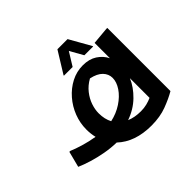

<svg xmlns="http://www.w3.org/2000/svg" viewBox="-177 -966 1285 1285"><g transform="rotate(-45 465.0 -323.5)"><path d="M841 6Q797 32 733.5 56Q670 80 588 80Q433 80 343 -5Q290 -6 235 -16Q180 -26 131 -41Q82 -56 46 -72L75 -185H84Q116 -171 166 -156Q216 -141 270 -132Q261 -169 261 -210Q261 -271 283 -328Q305 -385 345 -431Q385 -477 437 -504Q489 -531 548 -531Q608 -531 648.5 -504.5Q689 -478 710 -436V-581L831 -592H841ZM396 -229Q396 -173 418 -132Q478 -145 526.5 -177Q575 -209 602.5 -250Q630 -291 630 -330Q630 -367 603 -395Q576 -423 520 -435Q477 -411 449.5 -376Q422 -341 409 -302.5Q396 -264 396 -229ZM606 -38Q636 -38 662 -44.5Q688 -51 710 -61V-247Q685 -187 631.5 -135Q578 -83 503 -57Q547 -38 606 -38ZM603 -571 550 -665 492 -571H410V-575L504 -727H600L686 -575V-571Z"/></g></svg>

Font: Kufam SemiBold
Style: Regular
Weight: 600
Designer: Wael Morcos, Artur Schmal
Foundry: Original Type
Version: Version 1.300; ttfautohint (v1.8.3)